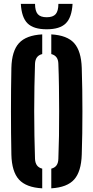

<svg xmlns="http://www.w3.org/2000/svg" viewBox="-20 -991 495 1019"><path d="M204.1 8.5Q119 4 80.7 -38.1Q42.5 -80.1 40.4 -170.5Q39.2 -226.3 38.7 -284Q38.2 -341.7 38.2 -400.3Q38.2 -458.9 38.7 -516.6Q39.2 -574.3 40.4 -630.2Q42.5 -720.3 80.7 -762.1Q119 -804 204.1 -808.5V-704.1Q185.4 -699.5 176.1 -686.7Q166.8 -674 165.8 -652.7Q163.8 -595.7 162.7 -531.6Q161.5 -467.6 161.5 -401Q161.5 -334.4 162.7 -270.1Q163.9 -205.7 165.8 -147.9Q166.8 -126.4 176.1 -113.5Q185.4 -100.6 204.1 -95.9ZM252.2 8.5V-95.9Q270.8 -100.6 280 -113.5Q289.2 -126.4 289.7 -147.9Q292.1 -205.7 293.1 -270.1Q294 -334.4 293.9 -401Q293.9 -467.6 292.9 -531.6Q292 -595.7 289.7 -652.7Q289.2 -674 279.9 -686.6Q270.5 -699.3 252.2 -704.1V-808.5Q336.8 -803.7 373.9 -761.7Q411.1 -719.7 413.9 -630.2Q415.7 -573.6 416.6 -515.8Q417.4 -458 417.4 -399.7Q417.4 -341.4 416.6 -283.8Q415.7 -226.3 413.9 -170.5Q411.1 -80.7 373.9 -38.7Q336.8 3.4 252.2 8.5ZM227.9 -835.6Q158.2 -835.6 126.3 -866.9Q94.5 -898.1 90.6 -970.6H165.9Q166.1 -932.5 180.4 -916Q194.8 -899.5 227.9 -899.5Q261.1 -899.5 275.4 -916Q289.8 -932.5 289.9 -970.6H365.1Q360.9 -898.1 329.1 -866.9Q297.4 -835.6 227.9 -835.6Z"/></svg>

Font: Big Shoulders Stencil Display SC Thin
Style: Regular
Weight: 100
Designer: Patric King
Foundry: XO Type Co
Version: Version 2.001